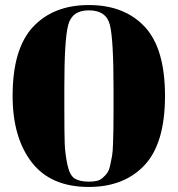

<svg xmlns="http://www.w3.org/2000/svg" viewBox="-20 -731 704 761"><path d="M30 -351Q30 -538 111 -624.5Q192 -711 332 -711Q473 -711 553.5 -625Q634 -539 634 -351Q634 -163 553 -76.5Q472 10 332 10Q181 10 105.5 -88Q30 -186 30 -351ZM235 -388V-299Q235 -202 236.5 -162Q238 -122 247 -79Q256 -36 276 -23.5Q296 -11 332 -11Q350 -11 363.5 -14Q377 -17 387.5 -26.5Q398 -36 405 -45.5Q412 -55 416.5 -75Q421 -95 424 -112Q427 -129 428 -161.5Q429 -194 429.5 -220Q430 -246 430 -291V-379Q430 -575 415.5 -632.5Q401 -690 332 -690Q265 -690 250 -631Q235 -572 235 -388Z"/></svg>

Font: Abril Fatface
Style: Regular
Weight: 400
Designer: Veronika Burian, Jos Scaglione
Foundry: TypeTogether
Version: Version 1.001